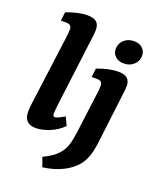

<svg xmlns="http://www.w3.org/2000/svg" viewBox="-155 -749 840 1032"><g transform="rotate(20 265.0 -232.5)"><path d="M109 7Q41 7 41 -62Q41 -79 44 -104Q47 -129 50 -151L96 -499Q98 -510 99.5 -527.5Q101 -545 101 -553Q101 -569 93 -575.5Q85 -582 69 -582H39L45 -632Q116 -658 164 -658Q202 -658 217.5 -643Q233 -628 233 -600Q233 -589 231.5 -574Q230 -559 228 -546L178 -148Q177 -136 175.5 -122.5Q174 -109 174 -101Q174 -83 185 -83Q193 -83 207 -89.5Q221 -96 240 -107L262 -60Q230 -28 187.5 -10.5Q145 7 109 7ZM215 193 196 140Q250 114 275.5 86.5Q301 59 311 26.5Q321 -6 326 -47L355 -271Q357 -282 358.5 -299.5Q360 -317 360 -325Q360 -341 352 -347.5Q344 -354 328 -354H298L304 -404Q373 -430 423 -430Q461 -430 476.5 -415Q492 -400 492 -372Q492 -361 490.5 -346Q489 -331 487 -318L452 -31Q446 16 435 46Q424 76 410 94.5Q396 113 379 127Q351 151 309.5 168.5Q268 186 215 193ZM434 -481Q405 -481 386.5 -497.5Q368 -514 368 -541Q368 -571 390.5 -592Q413 -613 448 -613Q477 -613 495.5 -596.5Q514 -580 514 -554Q514 -523 491.5 -502Q469 -481 434 -481Z"/></g></svg>

Font: Yrsa
Style: Bold Italic
Weight: 700
Italic angle: -7.10001°
Version: Version 2.004